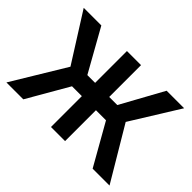

<svg xmlns="http://www.w3.org/2000/svg" viewBox="-135 -1019 1310 1310"><g transform="rotate(45 520.0 -363.5)"><path d="M666 -423 835 -730H1004L788 -382L1017 3H854L685 -295H588V3H452V-295H357L185 3H22L255 -382L35 -730H205L377 -423H452V-730H588V-423Z"/></g></svg>

Font: Sinter Bold
Style: Regular
Weight: 700
Foundry: Adobe & rsms
Version: Version 1.000